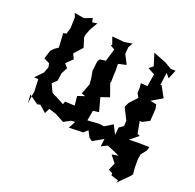

<svg xmlns="http://www.w3.org/2000/svg" viewBox="-198 -965 1417 1393"><g transform="rotate(30 510.5 -268.0)"><path d="M209 -711 196 -741 142 -708 65 -707 81 -682 94 -596 88 -547 65 -539 71 -517 91 -432 67 -408 48 -380 39 -312 86 -298 97 -271 88 -222 43 -155 76 -159 101 -46 95 -64 99 32 82 -34 161 3 182 -6 241 30 253 -12 309 -5 387 20 432 -16 463 -24 444 35 551 13 577 -20 610 23 637 36 709 -23 712 37 754 6C789 14 824 22 858 31L810 48L862 95L848 154L882 164L884 180L946 189L941 210L1010 110L1017 95L1004 48L992 -19V-58L1017 -104L1021 -135L920 -119L865 -107L919 -170L898 -176L865 -265L882 -266L931 -303L921 -396L909 -428L859 -430L933 -493L871 -571L864 -563L860 -664L892 -637L908 -710L872 -704L812 -726L710 -746L755 -658L729 -628L786 -609L787 -511L735 -506L744 -475L750 -432L773 -404L730 -338L719 -299L780 -217L785 -175L756 -146L761 -87L714 -149L660 -101L619 -99L534 -78V-158L578 -172L527 -280L525 -268L593 -305L538 -403L545 -399L530 -493L539 -459L521 -544L580 -569L531 -633L526 -687L547 -743L539 -724L481 -704L386 -696L415 -645L411 -633L446 -621L434 -520L390 -506L382 -485L386 -421V-410L407 -352L417 -311L401 -227L432 -222L381 -194L401 -125L326 -115L322 -91L254 -113L234 -118L215 -125L175 -182L203 -219L201 -280L217 -332L187 -357L227 -412L202 -447C217 -471 232 -496 247 -520L212 -589V-613L221 -658L245 -724Z"/></g></svg>

Font: Asimov Aggro
Style: Medium
Weight: 500
Designer: Google
Version: Version 2.000980; 2014